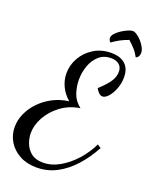

<svg xmlns="http://www.w3.org/2000/svg" viewBox="-183 -981 917 1161"><g transform="rotate(20 275.0 -400.5)"><path d="M199 87Q136 87 89.5 61.5Q43 36 17.5 -6Q-8 -48 -8 -99Q-8 -144 11.5 -187Q31 -230 66 -266Q101 -302 147.5 -326Q194 -350 249 -357Q212 -389 193.5 -429Q175 -469 175 -511Q175 -564 202 -611.5Q229 -659 277.5 -689Q326 -719 389 -719Q448 -719 479.5 -690Q511 -661 511 -606Q511 -568 497.5 -532.5Q484 -497 464.5 -475Q445 -453 427 -453Q414 -453 402.5 -464.5Q391 -476 383 -491Q419 -522 444.5 -556Q470 -590 470 -627Q470 -657 450.5 -673Q431 -689 398 -689Q353 -689 321.5 -661.5Q290 -634 274.5 -590.5Q259 -547 259 -499Q259 -458 273 -415Q287 -372 327 -341Q257 -330 205 -291Q153 -252 124.5 -200Q96 -148 96 -97Q96 -66 108.5 -32.5Q121 1 149.5 23.5Q178 46 226 46Q280 46 333 15.5Q386 -15 430 -64.5Q474 -114 501 -171L524 -156Q487 -87 438 -32Q389 23 329 55Q269 87 199 87ZM536 -744Q521 -772 503.5 -791Q486 -810 464 -830Q435 -820 410.5 -807Q386 -794 361 -776Q355 -781 352 -789Q349 -797 349 -801Q349 -816 362.5 -831Q376 -846 396 -859Q416 -872 435 -880Q454 -888 465 -888Q477 -888 493 -877.5Q509 -867 524 -850Q539 -833 548.5 -814.5Q558 -796 558 -780Q558 -770 553.5 -760Q549 -750 536 -744Z"/></g></svg>

Font: Dancing Script SemiBold
Style: Regular
Weight: 600
Designer: Pablo Impallari
Foundry: Pablo Impallari
Version: Version 2.001